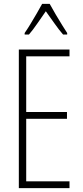

<svg xmlns="http://www.w3.org/2000/svg" viewBox="-20 -1020 425 989"><path d="M338 -51H77V-765H338V-730H115V-443H325V-408H115V-86H338ZM236 -1000Q249 -976 267 -945.5Q285 -915 301.5 -888.5Q318 -862 326 -850V-842H305Q284 -866 260.5 -899.5Q237 -933 216 -962Q197 -935 173 -900Q149 -865 129 -842H107V-850Q119 -867 135.5 -894Q152 -921 168.5 -949.5Q185 -978 197 -1000Z"/></svg>

Font: Noto Sans Tamil UI ExtraCondensed ExtraLight
Style: Regular
Weight: 200
Width: 2
Designer: Jelle Bosma - Monotype Design Team
Foundry: Monotype Imaging Inc.
Version: Version 2.004; ttfautohint (v1.8.4.7-5d5b)